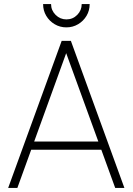

<svg xmlns="http://www.w3.org/2000/svg" viewBox="-20 -920 649 940"><path d="M305 -786Q273.5 -786 247.5 -801.5Q221.5 -817 206.2 -842.8Q191 -868.5 191 -900H230Q230 -869.5 252.2 -847.2Q274.5 -825 305 -825Q336.5 -825 358.2 -847.2Q380 -869.5 380 -900H419Q419 -868.5 403.8 -842.8Q388.5 -817 362.5 -801.5Q336.5 -786 305 -786ZM20 0 282 -720H327L589 0H544L289 -701H319L65 0ZM120 -187V-227H488V-187Z"/></svg>

Font: Manrope ExtraLight ExtraLight
Style: Regular
Weight: 250
Version: Version 4.501